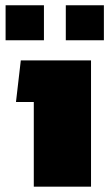

<svg xmlns="http://www.w3.org/2000/svg" viewBox="-20 -701 410 721"><path d="M1 -549.8V-681.2H145V-549.8ZM227.1 -549.8V-681.2H370.1V-549.8ZM106.9 0V-317.9H40L58.1 -474.1H321.8V0Z"/></svg>

Font: Kanit ExtraBold
Style: Regular
Weight: 800
Designer: Katatrad Team
Foundry: CadsonDemak
Version: Version 1.000;PS 001.000;hotconv 1.0.88;makeotf.lib2.5.64775